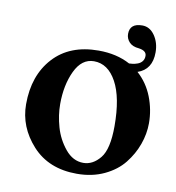

<svg xmlns="http://www.w3.org/2000/svg" viewBox="-69 -623 639 696"><g transform="rotate(10 250.5 -275.5)"><path d="M250 -402.8Q205.1 -402.8 180.4 -350.8Q155.8 -298.8 155.8 -229Q155.8 -188 168 -145Q180.2 -102.1 208.5 -67.6Q236.8 -33.2 274.9 -33.2Q310.1 -33.2 336.9 -66.2Q363.8 -99.1 363.8 -184.1Q363.8 -289.1 332.8 -345.9Q301.8 -402.8 250 -402.8ZM34.2 -207Q34.2 -313 94 -378.4Q153.8 -443.8 259.8 -443.8Q326.7 -443.8 376 -417H377Q382.8 -417 389.9 -418Q397 -418.9 407 -422.4Q417 -425.8 423.6 -433.8Q430.2 -441.9 430.2 -454.1Q430.2 -473.1 401.9 -477.1Q377.9 -479 366 -491.9Q354 -504.9 354 -522Q354 -561 399.9 -561Q427.7 -561 445.8 -534.9Q463.9 -508.8 463.9 -473.1Q463.9 -409.7 411.6 -392.1Q448.2 -359.4 466.6 -312.5Q484.9 -265.6 484.9 -215.8Q484.9 -176.8 470.9 -137.9Q457 -99.1 430.4 -65.7Q403.8 -32.2 359.4 -11.2Q314.9 9.8 258.8 9.8Q154.8 9.8 94.5 -56.6Q34.2 -123 34.2 -207Z"/></g></svg>

Font: Linux Libertine
Style: Semibold
Weight: 600
Designer: Philipp H. Poll
Foundry: Philipp H. Poll
Version: Version 5.1.2 ; ttfautohint (v0.9)